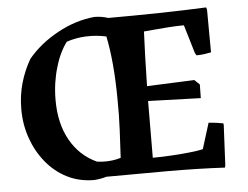

<svg xmlns="http://www.w3.org/2000/svg" viewBox="-49 -715 1016 786"><g transform="rotate(-5 459.0 -322.5)"><path d="M35 -304Q35 -361 49.5 -411.5Q64 -462 90 -507Q140 -567 214.5 -607.5Q289 -648 366 -655Q395 -655 422 -646Q525 -646 631.5 -648Q738 -650 825 -654L828 -645L829 -469Q814 -466 799 -464Q784 -462 769 -462L763 -472L728 -589Q698 -589 664 -586.5Q630 -584 602 -581.5Q574 -579 563 -578Q561 -536 559 -474Q557 -412 556 -354L751 -362L772 -342L771 -286L555 -293L554 -60Q592 -60 632 -62.5Q672 -65 706 -68.5Q740 -72 761 -77L794 -183Q809 -182 824 -180Q839 -178 854 -175L855 -168L847 -4L845 6Q790 3 729.5 1.5Q669 0 610 0Q545 0 479.5 0.5Q414 1 358 1Q335 8 308 10Q246 10 196 -15.5Q146 -41 110 -85.5Q74 -130 54.5 -186Q35 -242 35 -304ZM178 -329Q178 -233 216.5 -164.5Q255 -96 325 -64Q377 -57 423 -71Q426 -125 429 -186Q432 -247 431 -312Q430 -465 408 -571Q368 -580 326 -578.5Q284 -577 245 -564Q231 -546 218.5 -520.5Q206 -495 197 -463Q188 -434 183 -400Q178 -366 178 -329Z"/></g></svg>

Font: Labrada SemiBold
Style: Regular
Weight: 600
Designer: Mercedes Jáuregui
Foundry: Omnibus-Type Team
Version: Version 1.000; ttfautohint (v1.8.4.7-5d5b)